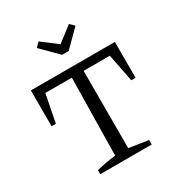

<svg xmlns="http://www.w3.org/2000/svg" viewBox="-202 -1020 1088 1160"><g transform="rotate(-30 342.0 -440.5)"><path d="M635 -648V-398H605L567 -591H384V-52L518 -31V0H159V-28Q194 -37 227 -43Q260 -49 293 -52L302 -591H117L79 -398H49V-648ZM320 -740 208 -852 237 -881 344 -800 449 -881 478 -852 366 -740Z"/></g></svg>

Font: Piazzolla SC
Style: Regular
Weight: 400
Designer: Juan Pablo del Peral
Foundry: Huerta Tipografica
Version: Version 1.330